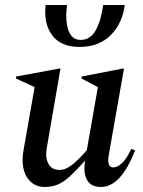

<svg xmlns="http://www.w3.org/2000/svg" viewBox="-20 -735 571 765"><path d="M157 10Q119 10 94.5 -19Q70 -48 70 -99Q70 -108 71 -118Q72 -128 74 -138L118 -388L44 -422V-430L217 -462H221L168 -155Q164 -131 164 -120Q164 -94 177 -76Q190 -58 218 -58Q237 -58 256 -70.5Q275 -83 293.5 -101.5Q312 -120 326 -137L370 -388L305 -422V-430L470 -462H474L414 -121Q404 -68 431 -68Q448 -68 466.5 -85.5Q485 -103 503 -142L518 -136Q489 -61 455 -25.5Q421 10 382 10Q342 10 326.5 -18.5Q311 -47 319 -93H317Q284 -56 259 -33Q234 -10 211 0Q188 10 157 10ZM162 -715H247Q239 -653 252.5 -614.5Q266 -576 301 -576Q340 -576 361.5 -614.5Q383 -653 391 -715H477Q468 -642 421 -595Q374 -548 297 -548Q222 -548 187.5 -595Q153 -642 162 -715Z"/></svg>

Font: Spectral Medium
Style: Italic
Weight: 500
Italic angle: -10°
Designer: Jean-Baptiste Levee
Foundry: Production Type
Version: Version 2.001